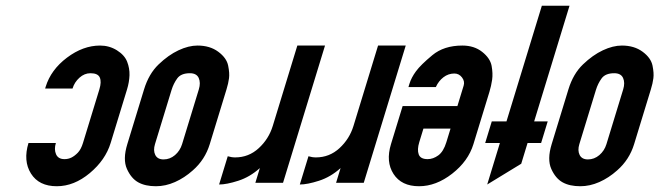

<svg xmlns="http://www.w3.org/2000/svg" viewBox="-20 -640 2287 666"><path d="M138.4 -339 136.6 -333H231.6C236.1 -347.7 244.1 -360.2 255.6 -370.5C267.1 -380.8 279.8 -386 293.8 -386C311.1 -386 321.9 -381 326.2 -371C330.5 -361 330 -347.3 324.7 -330L267.8 -144C263.3 -129.3 257.4 -118.2 250.1 -110.5C242.7 -102.8 235.3 -97.2 227.9 -93.5C220.4 -89.8 212.4 -88 203.7 -88C189 -88 179.3 -93.7 174.4 -105C169.5 -116.3 169.3 -129.3 173.8 -144H78.8C66.2 -102.7 69 -67.3 87.4 -38C105.8 -8.7 135.6 6 177 6C217 6 255.1 -9.2 291.4 -39.5C327.6 -69.8 351.8 -104.7 363.8 -144L420.7 -330C425.8 -346.7 428.6 -363 429.2 -379C429.7 -395 427 -410.7 421 -426C415 -441.3 403.2 -454.5 385.6 -465.5C368 -476.5 348.5 -482 327.1 -482C287.8 -482 249.5 -468 212.3 -440C175.1 -412 150.5 -378.3 138.4 -339Z M648.8 -49C677 -73.7 696.6 -104 707.6 -140L765.7 -330C770 -344 772.9 -356.8 774.4 -368.5C776 -380.2 775 -394.8 771.4 -412.5C767.8 -430.2 756.4 -446.2 737.1 -460.5C717.8 -474.8 693.8 -482 665.2 -482C644.5 -482 622.5 -476.5 599.1 -465.5C575.7 -454.5 552.7 -438.2 530.1 -416.5C507.5 -394.8 490.7 -366 479.7 -330L421.6 -140C410.8 -104.7 410.4 -76 420.3 -54C430.2 -32 443.3 -16.5 459.6 -7.5C475.8 1.5 496.3 6 521 6C543 6 564.9 1.2 586.9 -8.5C608.8 -18.2 629.5 -31.7 648.8 -49ZM547.4 -87C533.4 -87 523.8 -92.2 518.6 -102.5C513.5 -112.8 513.1 -125.3 517.6 -140L575.1 -328C579.6 -342.7 586.1 -356 594.8 -368C603.5 -380 618.1 -386 638.8 -386C654.1 -386 664.3 -380.5 669.3 -369.5C674.2 -358.5 674.4 -345.3 669.7 -330L611.6 -140C606.9 -124.7 598.7 -112 587 -102C575.2 -92 562.1 -87 547.4 -87Z M740 0C757.3 0 779.5 -4.3 806.5 -13C833.5 -21.7 858.4 -36.3 881.4 -57L865.8 -6H961.8L1107.4 -482H1011.4L926.1 -203C916.9 -173 900.7 -147.3 877.5 -126C854.3 -104.7 827.1 -94 795.7 -94C791.7 -94 787.5 -94.3 783 -95C778.6 -95.7 774.2 -96.7 770 -98Z M1020 0C1037.3 0 1059.5 -4.3 1086.5 -13C1113.5 -21.7 1138.4 -36.3 1161.4 -57L1145.8 -6H1241.8L1387.4 -482H1291.4L1206.1 -203C1196.9 -173 1180.7 -147.3 1157.5 -126C1134.3 -104.7 1107.1 -94 1075.7 -94C1071.7 -94 1067.5 -94.3 1063 -95C1058.6 -95.7 1054.2 -96.7 1050 -98Z M1556.1 -385C1566.8 -385 1575.6 -380.5 1582.5 -371.5C1589.4 -362.5 1591.4 -353 1588.3 -343L1566.6 -272H1376.6L1336.2 -140C1323.8 -99.3 1326.8 -64.8 1345.1 -36.5C1363.4 -8.2 1392.9 6 1433.6 6C1472.9 6 1511.2 -8.5 1548.4 -37.5C1585.6 -66.5 1610.2 -100.7 1622.2 -140L1677.6 -321C1681.9 -335 1685 -349.2 1687.1 -363.5C1689.1 -377.8 1688.5 -393.8 1685.3 -411.5C1682 -429.2 1671.1 -445.3 1652.6 -460C1634.1 -474.7 1611.1 -482 1583.8 -482C1541.1 -482 1506.4 -470.8 1479.6 -448.5C1452.7 -426.2 1433.9 -407.7 1423.1 -393C1412.3 -378.3 1404.6 -363.7 1400.1 -349L1396.8 -338H1491.8C1498.1 -352 1506.9 -363.3 1518.2 -372C1529.5 -380.7 1542.1 -385 1556.1 -385ZM1463.3 -88C1446.7 -88 1436.4 -93.5 1432.4 -104.5C1428.4 -115.5 1429.1 -129.7 1434.4 -147L1448.8 -194H1542.8L1528.4 -147C1521.7 -125 1512.3 -109.7 1500.3 -101C1488.3 -92.3 1476 -88 1463.3 -88Z M1955.5 -620H1859.5L1736.9 -219H1685.9L1663 -144H1714L1670 0L1788 -72L1810 -144H1857L1879.9 -219H1832.9Z M2120.8 -49C2149 -73.7 2168.6 -104 2179.6 -140L2237.7 -330C2242 -344 2244.9 -356.8 2246.4 -368.5C2248 -380.2 2247 -394.8 2243.4 -412.5C2239.8 -430.2 2228.4 -446.2 2209.1 -460.5C2189.8 -474.8 2165.8 -482 2137.2 -482C2116.5 -482 2094.5 -476.5 2071.1 -465.5C2047.7 -454.5 2024.7 -438.2 2002.1 -416.5C1979.5 -394.8 1962.7 -366 1951.7 -330L1893.6 -140C1882.8 -104.7 1882.4 -76 1892.3 -54C1902.2 -32 1915.3 -16.5 1931.6 -7.5C1947.8 1.5 1968.3 6 1993 6C2015 6 2036.9 1.2 2058.9 -8.5C2080.8 -18.2 2101.5 -31.7 2120.8 -49ZM2019.4 -87C2005.4 -87 1995.8 -92.2 1990.6 -102.5C1985.5 -112.8 1985.1 -125.3 1989.6 -140L2047.1 -328C2051.6 -342.7 2058.1 -356 2066.8 -368C2075.5 -380 2090.1 -386 2110.8 -386C2126.1 -386 2136.3 -380.5 2141.3 -369.5C2146.2 -358.5 2146.4 -345.3 2141.7 -330L2083.6 -140C2078.9 -124.7 2070.7 -112 2059 -102C2047.2 -92 2034.1 -87 2019.4 -87Z"/></svg>

Font: Din Kursivschrift
Style: Condensed Italic Polish
Weight: 400
Version: Version 1.07